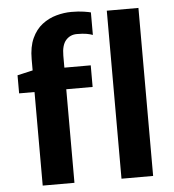

<svg xmlns="http://www.w3.org/2000/svg" viewBox="-56 -874 836 925"><g transform="rotate(-5 362.0 -411.0)"><path d="M113 0V-452.5H38.5V-540L113 -557V-610.5Q113 -671.5 131.8 -712.2Q150.5 -753 181.8 -777Q213 -801 250.2 -811.2Q287.5 -821.5 323.5 -821.5Q358.5 -821.5 383.5 -817.5Q408.5 -813.5 417 -811V-702Q405.5 -706.5 387.5 -709.8Q369.5 -713 340.5 -713Q308 -713 287.2 -689.5Q266.5 -666 266.5 -615V-557H394V-452.5H266.5V0ZM494 0V-812.5H647V0Z"/></g></svg>

Font: Koeln Type Sans
Style: Bold
Weight: 700
Designer: Eben Sorkin
Foundry: Eben Sorkin
Version: Version 2.001